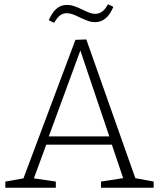

<svg xmlns="http://www.w3.org/2000/svg" viewBox="-20 -881 746 901"><path d="M385 -696 615 -45 701 -29V0H454V-29L558 -45L505 -202H197L139 -44L242 -29V0H5V-29L90 -44L334 -694ZM493 -241 357 -644 209 -241ZM209 -786Q239 -858 293 -858Q311 -858 328.5 -852Q346 -846 369 -835Q389 -825 402 -820.5Q415 -816 426 -816Q444 -816 458.5 -826Q473 -836 487 -861L512 -849Q496 -811 474.5 -794Q453 -777 426 -777Q410 -777 395.5 -782Q381 -787 357 -798Q337 -808 322.5 -813.5Q308 -819 293 -819Q275 -819 261.5 -808.5Q248 -798 234 -774Z"/></svg>

Font: Bitter Pro Light
Style: Regular
Weight: 300
Designer: Sol Matas, and Bitter project Authors
Foundry: Sol Matas
Version: Version 1.010